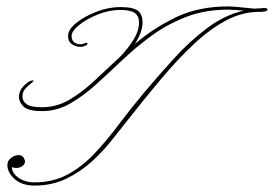

<svg xmlns="http://www.w3.org/2000/svg" viewBox="-20 -569 853 598"><path d="M354 -547Q395 -547 409.5 -535.5Q424 -524 424 -499Q424 -483 417.5 -466Q411 -449 400 -432Q456 -480 526.5 -514.5Q597 -549 691 -549Q702 -549 727.5 -546.5Q753 -544 773 -542Q782 -543 791 -543Q796 -544 799.5 -544Q803 -544 805 -544Q813 -544 813 -539Q813 -535 805.5 -533.5Q798 -532 791 -532Q791 -532 790 -532H786Q734 -532 683.5 -505Q633 -478 582.5 -430.5Q532 -383 480 -321Q428 -259 373 -189Q354 -165 327.5 -131.5Q301 -98 266 -66Q231 -34 186.5 -12.5Q142 9 88 9Q48 9 25.5 -11.5Q3 -32 3 -55Q3 -69 15 -77.5Q27 -86 37 -86Q49 -86 53.5 -78Q58 -70 58 -67Q58 -58 50 -52Q42 -46 32 -46Q22 -46 19.5 -47.5Q17 -49 17 -49Q17 -30 37.5 -15.5Q58 -1 87 -1Q145 -1 190.5 -25.5Q236 -50 274.5 -91Q313 -132 350.5 -182Q388 -232 430 -282Q473 -333 521.5 -386.5Q570 -440 624.5 -481Q679 -522 739 -536Q725 -537 712 -538Q699 -539 691 -539Q618 -539 559 -516Q500 -493 451 -457Q402 -421 359.5 -380.5Q317 -340 277.5 -304.5Q238 -269 197.5 -246Q157 -223 111 -223Q68 -223 53.5 -237Q39 -251 39 -268Q39 -286 53 -300.5Q67 -315 78 -318Q82 -319 84 -318Q86 -317 81 -313Q78 -310 64 -298Q50 -286 50 -268Q50 -254 63 -244.5Q76 -235 111 -235Q156 -235 195.5 -258Q235 -281 274 -317.5Q313 -354 356 -394Q382 -422 397.5 -448Q413 -474 413 -499Q413 -519 400 -528.5Q387 -538 354 -538Q320 -538 285 -524Q250 -510 226.5 -491Q203 -472 203 -457Q203 -443 211.5 -437Q220 -431 230 -431Q237 -431 245 -435Q251 -437 252 -434Q253 -431 251 -429Q247 -427 241.5 -425Q236 -423 230 -423Q217 -423 204.5 -431Q192 -439 192 -457Q192 -477 217.5 -497.5Q243 -518 280.5 -532.5Q318 -547 354 -547Z"/></svg>

Font: Kapakana Light
Style: Regular
Weight: 300
Designer: Kyosuke Nagai
Version: Version 1.000